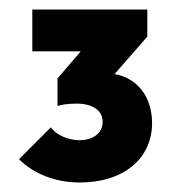

<svg xmlns="http://www.w3.org/2000/svg" viewBox="-20 -723 376 404"><path d="M148 -339C241 -339 300 -390 300 -464C300 -522 266 -560 221 -567L290 -646V-703H48V-615H150L101 -558V-500C109 -503 126 -505 141 -505C174 -505 196 -491 196 -467C196 -442 175 -428 147 -428C125 -428 99 -438 87 -455L20 -388C51 -357 97 -339 148 -339Z"/></svg>

Font: MV Cash SemiBold
Style: Regular
Weight: 600
Designer: Rodrigo Fuenzalida
Foundry: fragTYPE
Version: Version 1.100;Glyphs 3.1.2 (3151)